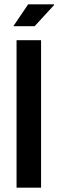

<svg xmlns="http://www.w3.org/2000/svg" viewBox="-20 -873 272 893"><path d="M57 0V-686H171V0ZM42 -751 111 -853H231L232 -850L141 -751Z"/></svg>

Font: Archivo Narrow SemiBold
Style: Regular
Weight: 600
Designer: Hector Gatti
Foundry: Omnibus-Type
Version: Version 3.002